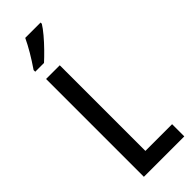

<svg xmlns="http://www.w3.org/2000/svg" viewBox="-305 -965 991 991"><g transform="rotate(-45 190.5 -470.0)"><path d="M70 0V-714H170V-89H365V0ZM256 -931Q244 -911 220 -882.5Q196 -854 169 -826.5Q142 -799 121 -780H57V-792Q112 -872 144 -940H256Z"/></g></svg>

Font: Noto Sans Lao UI ExtCond Med
Style: Regular
Weight: 500
Width: 2
Designer: Monotype Design Team
Foundry: Monotype Imaging Inc.
Version: Version 2.000; ttfautohint (v1.8.4.7-5d5b)